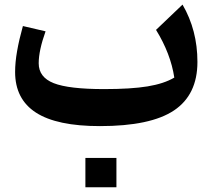

<svg xmlns="http://www.w3.org/2000/svg" viewBox="-20 -537 919 831"><path d="M734.4 -201.2Q718.8 -304.7 655.3 -407.7L770 -517.1Q834.5 -406.2 834.5 -269Q834.5 -127 733.2 -59.1Q631.8 8.8 412.6 8.8Q226.1 8.8 135.7 -49.6Q45.4 -107.9 45.4 -225.6Q45.4 -267.1 54 -315.9Q62.5 -364.7 79.1 -424.3L177.2 -401.4Q147.5 -318.4 147.5 -263.2Q147.5 -202.6 212.6 -177Q277.8 -151.4 430.7 -151.4Q547.4 -151.4 618.7 -163.1Q689.9 -174.8 734.4 -201.2ZM349.6 146.5H483.9V273.4H349.6Z"/></svg>

Font: Pinar-DS3-FD Bold
Style: Regular
Weight: 700
Designer: Amin Abedi
Version: Version 3.000